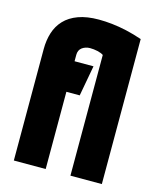

<svg xmlns="http://www.w3.org/2000/svg" viewBox="-108 -786 706 862"><g transform="rotate(15 245.0 -355.0)"><path d="M302 -561V0H448V-674Q410 -687 374.5 -695Q339 -703 306.5 -706.5Q274 -710 245 -710Q189 -710 149.5 -695.5Q110 -681 85.5 -655Q61 -629 50 -594Q39 -559 39 -518V0H187V-359H249L275 -501H187V-531Q187 -542 191 -550.5Q195 -559 202.5 -564.5Q210 -570 219.5 -573Q229 -576 239 -576Q257 -576 274.5 -572Q292 -568 302 -561Z"/></g></svg>

Font: Advent Pro ExtraBold
Style: Regular
Weight: 800
Designer: VivaRado, Andreas Kalpakidis
Foundry: VivaRado, Andreas Kalpakidis
Version: Version 3.000